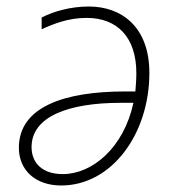

<svg xmlns="http://www.w3.org/2000/svg" viewBox="-20 -560 539 590"><path d="M168 10C323 10 439 -148 439 -336C439 -478 353 -540 253 -540C195 -540 142 -524 108 -506V-470C145 -487 190 -505 246 -505C341 -505 399 -445 399 -335C399 -315 397 -293 396 -279H365C176 -279 38 -231 38 -106C38 -37 89 10 168 10ZM173 -25C109 -25 77 -60 77 -108C77 -203 193 -244 350 -244H390C360 -105 263 -25 173 -25Z"/></svg>

Font: Noto Sans ExtraLight
Style: Italic
Weight: 200
Italic angle: -12°
Designer: Monotype Design Team
Foundry: Monotype Imaging Inc.
Version: Version 2.013